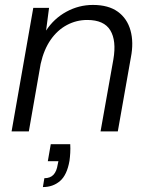

<svg xmlns="http://www.w3.org/2000/svg" viewBox="-20 -533 603 779"><path d="M27 0 115 -501H179L167 -409Q199 -458 249.5 -485.5Q300 -513 357 -513Q420 -513 458 -485.5Q496 -458 509.5 -409.5Q523 -361 511 -300L458 0H388L440 -292Q453 -368 427.5 -410Q402 -452 334 -452Q290 -452 251.5 -431.5Q213 -411 185.5 -371.5Q158 -332 145 -274L97 0ZM154 226 160 190Q184 190 197 176Q210 162 214 135L217 121H174L186 52H265Q266 70 265 87.5Q264 105 262 119Q252 177 223.5 201.5Q195 226 154 226Z"/></svg>

Font: DM Sans 18pt Light
Style: Italic
Weight: 300
Italic angle: -10°
Designer: Colophon Foundry, Jonny Pinhorn
Foundry: Colophon Foundry
Version: Version 4.004;gftools[0.9.30]